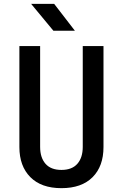

<svg xmlns="http://www.w3.org/2000/svg" viewBox="-20 -970 640 1000"><path d="M300 10Q195 10 138 -47.5Q81 -105 81 -204V-730H189V-205Q189 -149 217 -117Q245 -85 300 -85Q355 -85 383 -117Q411 -149 411 -205V-730H519V-204Q519 -104 462 -47Q405 10 300 10ZM258 -810 142 -950H262L370 -810Z"/></svg>

Font: JetBrains Mono SemiBold
Style: Regular
Weight: 472
Monospace: yes
Designer: Philipp Nurullin, Konstantin Bulenkov
Foundry: JetBrains
Version: Version 2.305; ttfautohint (v1.8.4.7-5d5b)